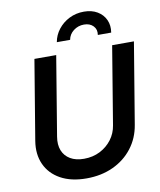

<svg xmlns="http://www.w3.org/2000/svg" viewBox="-101 -1028 932 1119"><g transform="rotate(-10 365.0 -469.0)"><path d="M320.3 11.2Q229.5 11.2 167.2 -23.2Q105 -57.6 77.6 -118.2Q50.3 -178.7 63 -256.3L141.1 -727.5H270L192.4 -258.3Q184.6 -211.9 198.2 -177.2Q211.9 -142.6 244.4 -123.3Q276.9 -104 325.7 -104Q377.9 -104 420.2 -125.5Q462.4 -147 490 -183.6Q517.6 -220.2 524.9 -266.6L601.1 -727.5H730L650.4 -247.6Q637.7 -169.9 592.5 -111.6Q547.4 -53.2 477.5 -21Q407.7 11.2 320.3 11.2ZM472.2 -948.7Q518.6 -948.7 551.8 -929Q585 -909.2 600.1 -875.7Q615.2 -842.3 608.4 -800.8H529.3Q534.7 -833 514.6 -853.8Q494.6 -874.5 460 -874.5Q424.8 -874.5 397.9 -853.8Q371.1 -833 365.2 -800.8H286.6Q293.9 -842.3 320.1 -875.7Q346.2 -909.2 385.7 -929Q425.3 -948.7 472.2 -948.7Z"/></g></svg>

Font: Inter 24pt SemiBold
Style: Italic
Weight: 600
Italic angle: -9.3988°
Designer: Rasmus Andersson
Foundry: rsms
Version: Version 4.001;git-66647c0bb